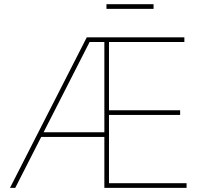

<svg xmlns="http://www.w3.org/2000/svg" viewBox="-20 -908 988 928"><path d="M28.3 0 399.4 -727.5H871.1V-705.1H506.8V-375H850.6V-352.5H506.8V-22.5H881.8V0H484.4V-705.1H413.1L53.7 0ZM169.9 -246.1V-268.6H496.1V-246.1ZM722.2 -887.7V-865.2H494.6V-887.7Z"/></svg>

Font: Inter 17pt Thin
Style: Regular
Weight: 250
Version: Version 4.001;git-66647c0bb